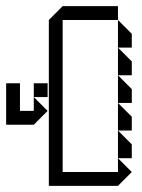

<svg xmlns="http://www.w3.org/2000/svg" viewBox="-25 -605 461 625"><path d="M359 -450V-540L404 -495V-450ZM359 -360V-450L404 -405V-360ZM359 -270V-360L404 -315V-270ZM359 -180V-270L404 -225V-180ZM359 -90V-180L404 -135V-90ZM134 0V-540L179 -585H359V-540H179V-45H359V-90L404 -45L359 0ZM85 -289V-334H130V-289ZM-5 -199V-334H40V-244H85V-289L130 -244L85 -199Z"/></svg>

Font: Rubik Iso
Style: Regular
Weight: 400
Designer: Hubert and Fischer, NaN
Foundry: Hubert and Fischer, NaN
Version: Version 2.200